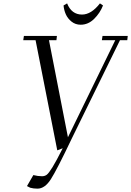

<svg xmlns="http://www.w3.org/2000/svg" viewBox="-20 -914 774 1133"><path d="M117.2 -676.8 121.1 -702.1H315.9L313 -676.8H269L380.9 -104L660.2 -676.8H581.1L585 -702.1H733.9L731 -676.8H688L404.8 -99.1Q314.9 89.8 279.5 144.5Q244.1 199.2 201.2 199.2Q176.8 199.2 158.2 193.8L139.2 184.1L176.8 119.1Q203.6 126 228 126Q244.1 126 255.9 117.2Q267.6 108.4 289.6 73Q311.5 37.6 350.1 -39.1L317.9 -26.9L189.9 -676.8ZM355 -881.8 376 -894Q402.3 -828.1 463.9 -828.1Q518.6 -828.1 569.8 -894L587.9 -881.8Q570.3 -836.9 535.4 -802.5Q500.5 -768.1 456.1 -768.1Q425.3 -768.1 402.3 -786.4Q379.4 -804.7 368.4 -829.6Q357.4 -854.5 355 -881.8Z"/></svg>

Font: Dehuti Alt
Style: Italic
Weight: 400
Version: Version 1.2